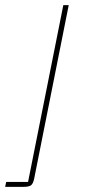

<svg xmlns="http://www.w3.org/2000/svg" viewBox="-92 -526 341 746"><path d="M-72 200 -68 181H17L154 -506H175L41 167Q37 187 29 193.5Q21 200 0 200Z"/></svg>

Font: IBM Plex Sans Thin
Style: Italic
Weight: 100
Italic angle: -11.31°
Designer: Mike Abbink, Paul van der Laan, Pieter van Rosmalen
Foundry: Bold Monday
Version: Version 3.0